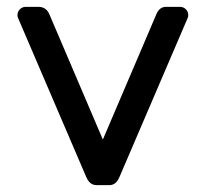

<svg xmlns="http://www.w3.org/2000/svg" viewBox="-20 -540 600 560"><path d="M329 -25Q319 0 299 0H262Q241 0 231 -25L32 -489Q31 -492 31 -496Q31 -506 38 -513Q45 -520 55 -520H92Q116 -520 125 -496L280 -133L435 -496Q444 -520 464 -520H505Q515 -520 522 -513Q529 -506 529 -496Q529 -492 528 -489Z"/></svg>

Font: Contemporary
Style: Regular
Weight: 400
Designer: Victor Tran
Foundry: Victor Tran
Version: Version 1.100